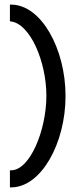

<svg xmlns="http://www.w3.org/2000/svg" viewBox="-20 -705 328 832"><path d="M23 33V107H28C159 107 264 -85 264 -289C264 -493 159 -685 28 -685H23V-613L27 -612C110 -603 181 -439 181 -290C181 -141 110 33 28 33Z"/></svg>

Font: Charger Sport
Style: DfBd
Weight: 400
Designer: Jasper
Foundry: Cannot Into Space Fonts
Version: Version 1.1